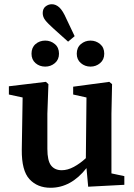

<svg xmlns="http://www.w3.org/2000/svg" viewBox="-20 -874 635 908"><path d="M397 9 389 -79Q316 14 219 14Q157 14 119.5 -26.5Q82 -67 83 -166L87 -413L22 -427V-466L197 -487L209 -476L204 -336V-170Q204 -114 221.5 -91.5Q239 -69 272 -69Q300 -69 329.5 -85Q359 -101 386 -126L389 -413L326 -427V-464L497 -487L510 -476L507 -336V-54L568 -41V0ZM129 -620Q129 -649 148 -665.5Q167 -682 194 -682Q220 -682 239.5 -665.5Q259 -649 259 -620Q259 -592 239.5 -575.5Q220 -559 194 -559Q167 -559 148 -575.5Q129 -592 129 -620ZM302 -677 235 -737Q206 -763 194 -778.5Q182 -794 182 -812Q182 -833 195.5 -843.5Q209 -854 225 -854Q244 -854 260.5 -839Q277 -824 294 -785L333 -703ZM343 -620Q343 -649 362.5 -665.5Q382 -682 408 -682Q434 -682 453.5 -665.5Q473 -649 473 -620Q473 -592 453.5 -575.5Q434 -559 408 -559Q382 -559 362.5 -575.5Q343 -592 343 -620Z"/></svg>

Font: Source Serif Pro SemiBold
Style: Regular
Weight: 600
Designer: Frank Grießhammer
Foundry: Adobe Systems Incorporated
Version: Version 3.001;hotconv 1.0.111;makeotfexe 2.5.65597